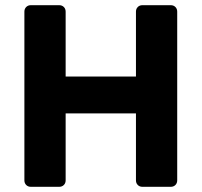

<svg xmlns="http://www.w3.org/2000/svg" viewBox="-20 -720 777 740"><path d="M99 0Q88 0 81 -7Q74 -14 74 -25V-675Q74 -686 81 -693Q88 -700 99 -700H208Q219 -700 226 -693Q233 -686 233 -675V-425H504V-675Q504 -686 511 -693Q518 -700 529 -700H638Q649 -700 656 -693Q663 -686 663 -675V-25Q663 -14 656 -7Q649 0 638 0H529Q518 0 511 -7Q504 -14 504 -25V-283H233V-25Q233 -14 226 -7Q219 0 208 0Z"/></svg>

Font: Rubik SemiBold
Style: Regular
Weight: 600
Designer: Hubert and Fischer
Foundry: Hubert and Fischer
Version: Version 2.300;gftools[0.9.30]